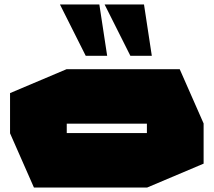

<svg xmlns="http://www.w3.org/2000/svg" viewBox="-20 -840 957 860"><path d="M279 -286V-530H785L892 -287V-286ZM132 0 25 -243V-244H638V0ZM25 -244V-423L278 -530H279V-244ZM638 0V-286H892V-107L639 0ZM564 -590 449 -819V-820H625L660 -590ZM364 -590 249 -819V-820H425L460 -590Z"/></svg>

Font: Foldit Thin Black
Style: Regular
Weight: 900
Version: Version 1.003